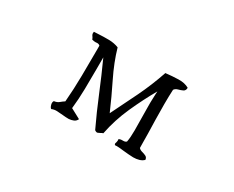

<svg xmlns="http://www.w3.org/2000/svg" viewBox="-70 -728 1140 935"><g transform="rotate(30 500.0 -260.5)"><path d="M778 -467Q778 -451 766.5 -445.5Q755 -440 741.5 -436.5Q728 -433 721 -423Q719 -386 719 -342Q719 -298 720 -255Q721 -212 722 -176Q722 -149 722.5 -128.5Q723 -108 723 -97Q730 -89 742 -86Q754 -83 764 -78Q774 -73 775 -60Q765 -50 750 -45.5Q735 -41 717 -41Q704 -41 690 -42.5Q676 -44 663 -45Q647 -47 634 -48Q621 -49 611 -48Q607 -52 607.5 -56Q608 -60 610 -64Q611 -68 611.5 -72.5Q612 -77 611 -82Q619 -87 633 -86.5Q647 -86 653 -93Q658 -118 658 -158.5Q658 -199 657 -242Q657 -266 656.5 -289.5Q656 -313 657 -334Q657 -345 658 -361.5Q659 -378 659 -378Q620 -310 584.5 -231Q549 -152 533 -70Q529 -69 526 -67.5Q523 -66 520 -64Q513 -60 507 -58Q501 -56 491 -63Q453 -143 419 -226Q385 -309 348 -390V-345Q348 -340 348 -334.5Q348 -329 348 -324Q348 -270 347 -211.5Q346 -153 340 -100Q354 -93 368 -85Q382 -77 396 -70Q390 -57 378 -52Q366 -47 352 -46Q344 -46 335 -46.5Q326 -47 317 -48Q300 -50 283.5 -50.5Q267 -51 254 -45Q247 -50 243.5 -63.5Q240 -77 246 -85Q263 -87 273.5 -96Q284 -105 295 -112Q301 -183 302 -260.5Q303 -338 303 -405Q303 -411 303 -417.5Q303 -424 303 -430Q297 -435 291.5 -435.5Q286 -436 280 -435Q275 -435 269.5 -435.5Q264 -436 258 -438Q257 -442 253 -449Q249 -454 246.5 -459.5Q244 -465 246 -475Q252 -475 257 -475.5Q262 -476 268 -476Q300 -478 329.5 -477.5Q359 -477 384 -467Q405 -394 442.5 -318Q480 -242 511 -170Q548 -244 584 -318.5Q620 -393 648 -475H650Q684 -479 719 -480Q754 -481 778 -467Z"/></g></svg>

Font: Yuji Boku
Style: Regular
Weight: 400
Designer: Kataoka Yuji
Foundry: Kinuta Font Factory
Version: Version 3.002